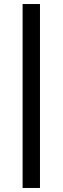

<svg xmlns="http://www.w3.org/2000/svg" viewBox="-20 -744 310 951"><path d="M92 187V-724H178V187Z"/></svg>

Font: Archivo SemiExpanded Medium
Style: Regular
Weight: 500
Width: 6
Designer: Hector Gatti
Foundry: Omnibus-Type
Version: Version 2.001; ttfautohint (v1.8.3)